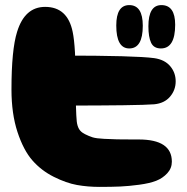

<svg xmlns="http://www.w3.org/2000/svg" viewBox="-20 -734 734 753"><path d="M654 -100Q654 -187 524 -187Q517 -187 503 -187Q460 -187 439.5 -187.5Q419 -188 388 -189.5Q357 -191 343 -195.5Q329 -200 313 -208Q297 -216 290 -228Q283 -240 281 -258Q277 -297 277 -404Q277 -552 265 -609Q245 -707 157 -707Q77 -707 47 -609Q25 -539 25 -383Q25 -288 48.5 -216.5Q72 -145 107 -105Q142 -65 191 -40.5Q240 -16 282 -8.5Q324 -1 371 -1Q418 -1 451.5 -2.5Q485 -4 526 -9.5Q567 -15 592.5 -25Q618 -35 636 -54.5Q654 -74 654 -100ZM220 -320Q524 -320 585 -325Q625 -329 647 -355Q669 -381 669 -415Q669 -449 647.5 -474.5Q626 -500 585 -506Q512 -516 220 -516Q192 -516 177 -487Q162 -458 162 -418Q162 -378 177.5 -349Q193 -320 220 -320ZM611 -544Q667 -544 667 -637Q667 -714 613 -714Q562 -714 562 -631Q562 -589 572.5 -566.5Q583 -544 611 -544ZM487 -544Q540 -544 540 -633Q540 -714 487 -714Q436 -714 436 -634Q436 -544 487 -544Z"/></svg>

Font: Cherry Bomb
Style: Regular
Weight: 400
Designer: satsuyako
Foundry: satsuyako
Version: Version 4.0